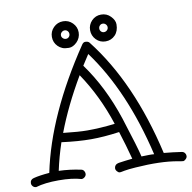

<svg xmlns="http://www.w3.org/2000/svg" viewBox="-115 -955 1056 1058"><g transform="rotate(-10 412.5 -426.0)"><path d="M200.2 -256.8Q287.1 -247.1 334.5 -247.1Q407.2 -247.1 488.8 -256.8Q435.1 -421.4 345.2 -554.2Q254.9 -400.9 200.2 -256.8ZM603 -54.2 644 -55.2H659.2Q666.5 -55.2 673.8 -54.2Q587.4 -422.9 412.1 -661.1L374 -602.1Q474.6 -464.4 536.1 -277.8Q593.3 -99.6 603 -54.2ZM256.8 11.2Q206.5 -3.9 129.9 -3.9Q53.2 -3.9 2.9 11.2Q-8.3 11.2 -15.6 3.4Q-22.9 -4.4 -22.9 -14.2Q-22.9 -34.7 -2 -40Q31.7 -48.8 86.9 -53.2Q151.4 -366.7 389.2 -719.2Q397 -730 406.7 -730Q423.3 -730 430.2 -721.2Q633.3 -461.9 727.1 -51.8Q776.9 -47.4 826.2 -40Q835.9 -38.6 842 -31.2Q848.1 -23.9 848.1 -14.2Q848.1 -4.4 839.6 3.4Q831.1 11.2 826.2 11.2Q819.3 11.2 796.4 6.8Q701.7 -10.3 560.5 0Q519 2.9 498 6.8Q477.1 10.7 476.1 11Q475.1 11.2 469.2 11.2Q463.4 11.2 455.8 2.9Q448.2 -5.4 448.2 -14.6Q448.2 -23.9 454.3 -31.2Q460.4 -38.6 475.1 -41.3Q489.7 -43.9 509.8 -46.1Q529.8 -48.3 550.8 -50.8Q529.3 -132.3 504.9 -208Q418.5 -195.8 346.7 -195.8Q274.9 -195.8 182.1 -208Q156.2 -130.9 140.1 -55.2Q202.1 -53.2 263.2 -40Q272 -38.6 277.6 -31.2Q283.2 -23.9 283.2 -13.9Q283.2 -3.9 274.7 3.7Q266.1 11.2 256.8 11.2ZM329.1 -788.1Q329.1 -797.9 322.5 -804.9Q315.9 -812 306.2 -812Q296.4 -812 289.1 -804.9Q281.7 -797.9 281.7 -788.1Q281.7 -778.3 289.1 -771.5Q296.4 -764.6 306.2 -764.6Q315.9 -764.6 322.5 -771.5Q329.1 -778.3 329.1 -788.1ZM543 -788.1Q543 -797.9 535.9 -804.9Q528.8 -812 519 -812Q509.3 -812 502.7 -804.9Q496.1 -797.9 496.1 -788.1Q496.1 -778.3 502.7 -771.5Q509.3 -764.6 519 -764.6Q528.8 -764.6 535.9 -771.5Q543 -778.3 543 -788.1ZM380.9 -788.1Q380.9 -772.5 375 -758.8Q369.1 -745.1 358.9 -734.9Q336.9 -712.9 313.7 -712.9Q290.5 -712.9 276.9 -718.8Q263.2 -724.6 252.9 -734.9Q231 -756.8 231 -788.1Q231 -818.8 252.9 -840.8Q274.9 -862.8 306.2 -862.8Q336.9 -862.8 358.9 -840.8Q380.9 -818.8 380.9 -788.1ZM519 -712.9Q487.8 -712.9 466.3 -734.9Q444.8 -757.3 444.8 -788.1Q444.8 -818.4 466.3 -840.8Q487.8 -862.8 519 -862.8Q550.8 -862.8 571.8 -840.8Q593.8 -818.4 593.8 -795.4Q593.8 -757.3 572.3 -735.1Q550.8 -712.9 519 -712.9Z"/></g></svg>

Font: Ribeye Marrow
Style: Regular
Weight: 400
Designer: Astigmatic (AOETI)
Foundry: Astigmatic (AOETI)
Version: Version 1.000